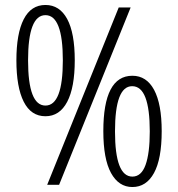

<svg xmlns="http://www.w3.org/2000/svg" viewBox="-20 -744 716 773"><path d="M163 -724Q220 -724 250.5 -667.5Q281 -611 281 -501Q281 -392 250.5 -334Q220 -276 163 -276Q105 -276 75.5 -334.5Q46 -393 46 -501Q46 -609 75.5 -666.5Q105 -724 163 -724ZM506 -714 218 0H170L458 -714ZM163 -683Q93 -683 93 -501Q93 -319 163 -319Q233 -319 233 -501Q233 -683 163 -683ZM513 -439Q570 -439 600.5 -382Q631 -325 631 -216Q631 -104 600 -47.5Q569 9 513 9Q458 9 427 -47.5Q396 -104 396 -216Q396 -439 513 -439ZM512 -397Q443 -397 443 -215Q443 -33 513 -33Q549 -33 566 -80Q583 -127 583 -215Q583 -305 565.5 -351Q548 -397 512 -397Z"/></svg>

Font: Noto Sans Myanmar UI Condensed Light
Style: Regular
Weight: 300
Width: 3
Designer: Monotype Design Team
Foundry: Monotype Imaging Inc.
Version: Version 2.103; ttfautohint (v1.8.4.7-5d5b)